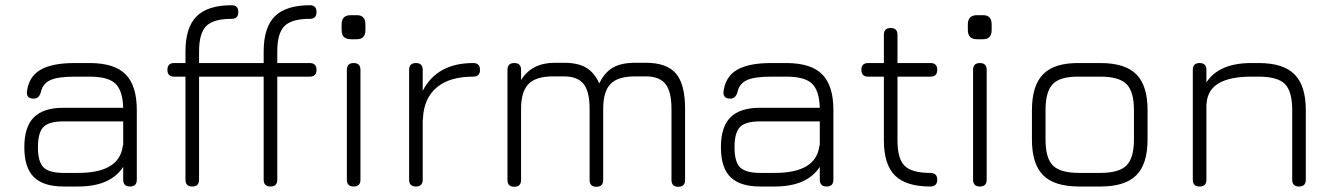

<svg xmlns="http://www.w3.org/2000/svg" viewBox="-20 -713 5096 734"><path d="M223 0Q146 0 109.5 -36Q73 -72 73 -150Q73 -228 109.5 -264.5Q146 -301 223 -301H451Q449 -367 421 -393.5Q393 -420 323 -420H265Q201 -420 172 -406.5Q143 -393 136 -360Q129 -336 109 -336Q80 -336 83 -363Q90 -420 134.5 -446Q179 -472 265 -472H323Q417 -472 460 -429Q503 -386 503 -292V-26Q503 0 477 0Q451 0 451 -26V-75Q402 0 279 0ZM279 -52Q434 -52 449 -152Q449 -153 449.5 -155.5Q450 -158 451 -159V-249H223Q167 -249 146 -227.5Q125 -206 125 -150Q125 -94 146.5 -73Q168 -52 223 -52Z M689 -26V-420H646Q620 -420 620 -446Q620 -472 646 -472H689V-516Q689 -608 731.5 -650.5Q774 -693 866 -693Q891 -693 891 -667Q891 -641 866 -641Q796 -641 768.5 -613.5Q741 -586 741 -516V-472H988V-516Q988 -608 1030.5 -650.5Q1073 -693 1165 -693Q1190 -693 1190 -667Q1190 -641 1165 -641Q1095 -641 1067.5 -613.5Q1040 -586 1040 -516V-472H1164Q1190 -472 1190 -446Q1190 -420 1164 -420H1040V-26Q1040 0 1014 0Q988 0 988 -26V-420H741V-26Q741 0 715 0Q689 0 689 -26Z M1321 -563Q1286 -563 1286 -598V-620Q1286 -655 1321 -655H1344Q1377 -655 1377 -620V-598Q1377 -563 1344 -563ZM1306 -26V-446Q1306 -472 1332 -472Q1358 -472 1358 -446V-26Q1358 0 1332 0Q1306 0 1306 -26Z M1596 -26Q1596 0 1570 0Q1544 0 1544 -26V-446Q1544 -472 1570 -472Q1596 -472 1596 -446V-366Q1651 -472 1789 -472Q1815 -472 1815 -446Q1815 -420 1789 -420Q1699 -420 1650 -379Q1601 -338 1597 -262Q1597 -257 1596 -255Z M1972 -25Q1972 1 1946 1Q1920 1 1920 -25V-446Q1920 -472 1946 -472Q1972 -472 1972 -446V-407Q2013 -473 2101 -473H2136Q2189 -473 2220.5 -454.5Q2252 -436 2271 -394Q2291 -436 2323 -454.5Q2355 -473 2408 -473H2449Q2529 -473 2564 -432Q2599 -391 2599 -297V-25Q2599 1 2573 1Q2547 1 2547 -25V-297Q2547 -363 2524 -392Q2501 -421 2449 -421H2408Q2342 -421 2314 -392Q2286 -363 2286 -297V-25Q2286 1 2260 1Q2234 1 2234 -25V-297Q2234 -363 2211 -392Q2188 -421 2136 -421H2094Q2029 -421 2000.5 -392Q1972 -363 1972 -297Z M2886 0Q2809 0 2772.5 -36Q2736 -72 2736 -150Q2736 -228 2772.5 -264.5Q2809 -301 2886 -301H3114Q3112 -367 3084 -393.5Q3056 -420 2986 -420H2928Q2864 -420 2835 -406.5Q2806 -393 2799 -360Q2792 -336 2772 -336Q2743 -336 2746 -363Q2753 -420 2797.5 -446Q2842 -472 2928 -472H2986Q3080 -472 3123 -429Q3166 -386 3166 -292V-26Q3166 0 3140 0Q3114 0 3114 -26V-75Q3065 0 2942 0ZM2942 -52Q3097 -52 3112 -152Q3112 -153 3112.5 -155.5Q3113 -158 3114 -159V-249H2886Q2830 -249 2809 -227.5Q2788 -206 2788 -150Q2788 -94 2809.5 -73Q2831 -52 2886 -52Z M3536 0Q3444 0 3401.5 -42Q3359 -84 3359 -176V-420H3299Q3273 -420 3273 -446Q3273 -472 3299 -472H3359V-580Q3359 -606 3385 -606Q3411 -606 3411 -580V-472H3537Q3563 -472 3563 -446Q3563 -420 3537 -420H3411V-176Q3411 -106 3438.5 -79Q3466 -52 3536 -52Q3563 -52 3563 -26Q3563 0 3536 0Z M3715 -563Q3680 -563 3680 -598V-620Q3680 -655 3715 -655H3738Q3771 -655 3771 -620V-598Q3771 -563 3738 -563ZM3700 -26V-446Q3700 -472 3726 -472Q3752 -472 3752 -446V-26Q3752 0 3726 0Q3700 0 3700 -26Z M4105 0Q4011 0 3968 -43Q3925 -86 3925 -179V-292Q3925 -386 3968 -429.5Q4011 -473 4105 -472H4187Q4281 -472 4324 -429Q4367 -386 4367 -292V-180Q4367 -86 4324 -43Q4281 0 4187 0ZM3977 -179Q3977 -108 4005.5 -80Q4034 -52 4105 -52H4187Q4258 -52 4286.5 -80.5Q4315 -109 4315 -180V-292Q4315 -363 4286.5 -391.5Q4258 -420 4187 -420H4105Q4034 -421 4005.5 -392.5Q3977 -364 3977 -292Z M4592 -26Q4592 0 4566 0Q4540 0 4540 -26V-446Q4540 -472 4566 -472Q4592 -472 4592 -446V-398Q4640 -472 4764 -472H4792Q4886 -472 4929 -428.5Q4972 -385 4972 -292V-26Q4972 0 4946 0Q4920 0 4920 -26V-292Q4920 -364 4892 -392Q4864 -420 4792 -420H4764Q4602 -420 4593 -321Q4593 -316 4592 -314Z"/></svg>

Font: Jura
Style: Regular
Weight: 400
Designer: Daniel Johnson, Alexei Vanyashin
Foundry: Daniel Johnson
Version: Version 5.103